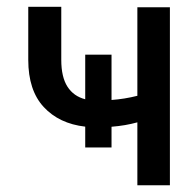

<svg xmlns="http://www.w3.org/2000/svg" viewBox="-20 -550 574 570"><path d="M311.1 -387.8V-253.2Q349.8 -256 387.8 -265.6V-528.4H484.4V0H387.8V-186.8Q369.7 -181.8 350.9 -178.6Q332 -175.4 311.1 -173.7V-112.2H233V-174Q155.5 -182.9 109.7 -232.4Q63.9 -282 63.9 -372.2V-529.8H161.9V-372.2Q161.9 -321.4 180.2 -292.8Q198.5 -264.2 233 -255.3V-387.8Z"/></svg>

Font: Interface
Style: Regular
Weight: 400
Designer: Rasmus Andersson
Foundry: rsms
Version: Version 1.8